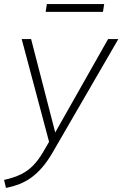

<svg xmlns="http://www.w3.org/2000/svg" viewBox="-40 -691 598 938"><path d="M-11 227 -20 188Q29 177 62.5 160.5Q96 144 121.5 118Q147 92 170 53L205 -7L203 14L66 -500H112L237 -16H214L488 -500H538L217 54Q192 97 166.5 126.5Q141 156 113.5 176Q86 196 55.5 208Q25 220 -11 227ZM183 -633 189 -671H469L463 -633Z"/></svg>

Font: Mulish ExtraLight
Style: Italic
Weight: 200
Italic angle: -9°
Designer: Vernon Adams
Foundry: Vernon Adams
Version: Version 3.603